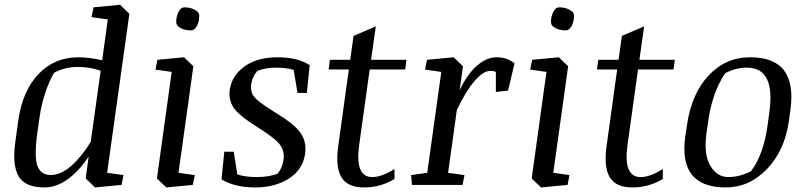

<svg xmlns="http://www.w3.org/2000/svg" viewBox="-20 -783 3410 813"><path d="M364.3 -182.6 406.2 -483.4Q362.3 -499.5 308.6 -499.5Q254.9 -499.5 209.5 -475.1Q189.9 -443.4 172.6 -392.6Q155.3 -341.8 147.9 -289.1L138.7 -225.1Q124 -121.1 138.2 -81.5Q152.3 -42 195.3 -42Q238.3 -42 283 -81.8Q327.6 -121.6 364.3 -182.6ZM311.5 -540.5Q356.4 -540.5 412.6 -527.8L436.5 -700.7L367.7 -710.4L376 -752L488.3 -762.7L527.8 -724.6L433.6 -51.3L502.9 -41.5L494.6 0L382.3 10.7L342.8 -27.3L355.5 -120.1Q316.4 -60.5 267.8 -24.9Q219.2 10.7 168.9 10.7Q86.4 10.7 58.8 -36.4Q31.2 -83.5 44.9 -182.1L57.6 -273.9Q75.7 -399.4 143.6 -470Q211.4 -540.5 311.5 -540.5Z M726.1 -688.5Q726.1 -713.9 736.1 -732.9Q746.1 -752 760.3 -752Q785.2 -752 804.4 -741.9Q823.7 -731.9 823.7 -717.8Q823.7 -690.9 813.5 -672.6Q803.2 -654.3 789.6 -654.3Q762.7 -654.3 744.4 -664.3Q726.1 -674.3 726.1 -688.5ZM646.5 -529.8 759.3 -540.5 798.8 -502.4 735.8 -51.3 804.7 -41.5 796.4 0 684.1 10.7 644.5 -27.3 707 -478.5 638.2 -488.3Z M918 -23.4 929.7 -140.6H969.7L984.9 -44.4Q1018.6 -33.2 1067.4 -33.2Q1116.2 -33.2 1154.8 -46.9Q1175.3 -70.8 1180.7 -106.4Q1185.5 -141.6 1166.5 -168.9Q1147.5 -196.3 1069.3 -245.1Q991.2 -293.9 969 -327.4Q946.8 -360.8 953.1 -404.3Q962.4 -463.9 1016.1 -502.2Q1069.8 -540.5 1154.8 -540.5Q1239.7 -540.5 1291.5 -507.3L1279.3 -389.6H1239.7L1223.6 -486.8Q1193.4 -496.6 1148.4 -496.6Q1103.5 -496.6 1070.3 -482.9Q1049.3 -460.9 1043.9 -427.2Q1038.6 -393.6 1058.3 -370.6Q1078.1 -347.7 1153.3 -301.8Q1228.5 -255.9 1253.7 -218.5Q1278.8 -181.2 1272 -132.3Q1262.2 -64.5 1203.4 -26.9Q1144.5 10.7 1059.6 10.7Q974.6 10.7 918 -23.4Z M1650.4 -25.4Q1591.8 10.7 1521.5 10.7Q1451.2 10.7 1425.5 -32.7Q1399.9 -76.2 1412.1 -163.1L1457 -488.8H1371.6L1377 -529.8H1462.9L1477.1 -630.9L1571.3 -671.4L1551.3 -529.8H1701.2L1695.8 -488.8H1545.4L1501 -169.9Q1481.9 -33.2 1556.2 -33.2Q1597.2 -33.2 1650.4 -67.4Z M2158.7 -515.1 2131.3 -399.4 2079.6 -393.6V-478Q2072.8 -482.9 2056.2 -482.9Q2026.9 -482.9 1990 -440.7Q1953.1 -398.4 1914.6 -317.9L1877.4 -51.3L1946.8 -41.5L1938.5 0H1724.6L1720.7 -41.5L1789.1 -51.3L1848.6 -478.5L1779.8 -488.3L1788.1 -529.8L1900.9 -540.5L1940.4 -502.4L1926.3 -400.4Q1957 -466.8 1998.3 -503.7Q2039.6 -540.5 2083 -540.5Q2126.5 -540.5 2158.7 -515.1Z M2313 -688.5Q2313 -713.9 2323 -732.9Q2333 -752 2347.2 -752Q2372.1 -752 2391.4 -741.9Q2410.6 -731.9 2410.6 -717.8Q2410.6 -690.9 2400.4 -672.6Q2390.1 -654.3 2376.5 -654.3Q2349.6 -654.3 2331.3 -664.3Q2313 -674.3 2313 -688.5ZM2233.4 -529.8 2346.2 -540.5 2385.7 -502.4 2322.8 -51.3 2391.6 -41.5 2383.3 0 2271 10.7 2231.4 -27.3 2293.9 -478.5 2225.1 -488.3Z M2786.6 -25.4Q2728 10.7 2657.7 10.7Q2587.4 10.7 2561.8 -32.7Q2536.1 -76.2 2548.3 -163.1L2593.3 -488.8H2507.8L2513.2 -529.8H2599.1L2613.3 -630.9L2707.5 -671.4L2687.5 -529.8H2837.4L2832 -488.8H2681.6L2637.2 -169.9Q2618.2 -33.2 2692.4 -33.2Q2733.4 -33.2 2786.6 -67.4Z M3159.7 -57.6Q3212.4 -126.5 3230 -250.5L3237.8 -308.6Q3263.7 -496.6 3142.6 -496.6Q3094.7 -496.6 3050.3 -472.7Q2996.6 -392.1 2979.5 -274.4L2971.2 -216.3Q2959.5 -127.4 2988.3 -80.3Q3017.1 -33.2 3064 -33.2Q3110.8 -33.2 3159.7 -57.6ZM3052.7 10.7Q2850.1 10.7 2882.3 -209.5L2889.2 -254.9Q2908.7 -387.2 2981 -463.9Q3053.2 -540.5 3155.8 -540.5Q3258.3 -540.5 3300.3 -484.4Q3342.3 -428.2 3326.7 -315.9L3320.3 -269.5Q3302.7 -145.5 3227.8 -67.4Q3152.8 10.7 3052.7 10.7Z"/></svg>

Font: NoticiaText-Italic
Style: Italic
Weight: 400
Italic angle: -8°
Designer: JM Sole
Foundry: JM Sole
Version: Version 1.003